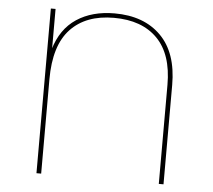

<svg xmlns="http://www.w3.org/2000/svg" viewBox="-51 -758 902 813"><g transform="rotate(5 400.0 -351.5)"><path d="M133 0V-700H153V-524L151 -527Q177 -616 243 -659.5Q309 -703 404 -703Q529 -703 601 -631Q673 -559 673 -422V0H653V-421Q653 -551 587.5 -617.5Q522 -684 403 -684Q284 -684 218.5 -614.5Q153 -545 153 -401V0Z"/></g></svg>

Font: Montserrat Alternates Thin
Style: Regular
Weight: 100
Designer: Julieta Ulanovsky
Foundry: Julieta Ulanovsky
Version: Version 9.000